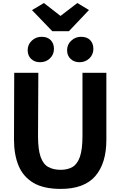

<svg xmlns="http://www.w3.org/2000/svg" viewBox="-20 -1214 778 1242"><path d="M373 8Q262.5 8 196.2 -31.2Q130 -70.5 100.2 -142Q70.5 -213.5 70.5 -311.5L72 -743H228L226 -334Q226 -246.5 242.8 -199.2Q259.5 -152 292.2 -133.8Q325 -115.5 372.5 -115.5Q418 -115.5 449.5 -134.2Q481 -153 497.2 -200.5Q513.5 -248 513.5 -334V-743H668V-309Q668 -158 596.5 -75Q525 8 373 8ZM239.5 -811.5Q204 -811.5 181.5 -832.8Q159 -854 159 -889.5Q159 -926 185.8 -951Q212.5 -976 249 -976Q287.5 -976 308.2 -954.2Q329 -932.5 329 -898Q329 -861 303 -836.2Q277 -811.5 239.5 -811.5ZM494.5 -811.5Q459.5 -811.5 436.8 -832.8Q414 -854 414 -889.5Q414 -926 441 -951Q468 -976 504 -976Q543 -976 563.5 -954.2Q584 -932.5 584 -898Q584 -861 558 -836.2Q532 -811.5 494.5 -811.5ZM318.5 -1012 187 -1148.5 264 -1194.5 371.5 -1111 480.5 -1194.5 555.5 -1149 425.5 -1012Z"/></svg>

Font: Merriweather Sans
Style: Bold
Weight: 700
Designer: Eben Sorkin
Foundry: Eben Sorkin
Version: Version 1.008; ttfautohint (v1.7.19-72a1) -l 8 -r 50 -G 200 